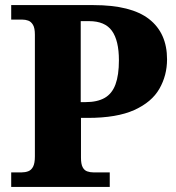

<svg xmlns="http://www.w3.org/2000/svg" viewBox="-20 -734 692 754"><path d="M24 0V-57H65Q79 -57 91 -61.5Q103 -66 110 -79.5Q117 -93 117 -120V-598Q117 -624 109.5 -636.5Q102 -649 91 -653Q80 -657 68 -657H24V-714H347Q495 -714 565.5 -659Q636 -604 636 -501Q636 -438 606 -385.5Q576 -333 507.5 -302Q439 -271 325 -271H298V-115Q298 -90 304.5 -77.5Q311 -65 322.5 -61Q334 -57 347 -57H411V0ZM316 -333Q362 -333 391 -349.5Q420 -366 433.5 -402.5Q447 -439 447 -497Q447 -575 419.5 -613Q392 -651 330 -651H297V-333Z"/></svg>

Font: Noto Serif Kannada ExtraBold
Style: Regular
Weight: 800
Version: Version 2.003